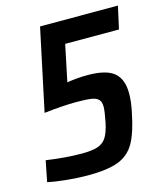

<svg xmlns="http://www.w3.org/2000/svg" viewBox="-106 -768 729 855"><g transform="rotate(-15 259.0 -340.0)"><path d="M10 -10 29 -106Q119 -93 192 -93Q241 -93 267 -102Q293 -111 307 -133.5Q321 -156 330 -199Q340 -249 340 -270Q340 -292 329.5 -303Q319 -314 295.5 -317.5Q272 -321 226 -321Q167 -321 79 -311L159 -688H518L495 -584H247L212 -416Q258 -424 307 -424Q393 -424 429 -393.5Q465 -363 465 -298Q465 -260 455 -213Q437 -122 410.5 -76Q384 -30 334.5 -11Q285 8 194 8Q150 8 98.5 3Q47 -2 10 -10Z"/></g></svg>

Font: Saira Semi Condensed Medium
Style: Italic
Weight: 500
Width: 4
Italic angle: -12°
Designer: Hector Gatti with collaboration of the Omnibus-Type team
Foundry: Omnibus-Type
Version: Version 1.001; ttfautohint (v1.8)